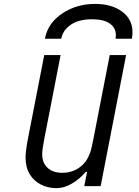

<svg xmlns="http://www.w3.org/2000/svg" viewBox="-20 -947 707 977"><path d="M567.7 -750Q569.7 -759.8 569.7 -768.2Q569.7 -804.7 539.1 -826.8Q508.5 -849 448.6 -849Q381.5 -849 340.8 -821.6Q300.1 -794.3 291.7 -750H208.3Q224 -830.1 296.9 -878.6Q369.8 -927.1 464.2 -927.1Q548.2 -927.1 601.2 -888Q654.3 -849 654.3 -782.6Q654.3 -768.2 651 -750ZM268.9 10.4Q222 10.4 186.8 -8.5Q151.7 -27.3 132.2 -59.2Q110 -95.1 110 -145.2Q110 -176.4 121.7 -238.9L205.1 -666.7H288.4L205.1 -238.9Q194.7 -185.5 194.7 -161.5Q194.7 -129.6 209 -108.1Q236.3 -67.7 296.9 -67.7Q358.1 -67.7 400.4 -108.1Q417.3 -124.3 428.4 -146.5Q439.5 -168.6 443.7 -185.9Q447.9 -203.1 455.1 -238.9L538.4 -666.7H621.7L492.2 0H408.9L423.2 -72.9H416.7Q384.8 -35.2 345.1 -12.4Q305.3 10.4 268.9 10.4Z"/></svg>

Font: Monoid
Style: Italic
Weight: 400
Width: 4
Italic angle: -11°
Monospace: yes
Version: Version 0.61